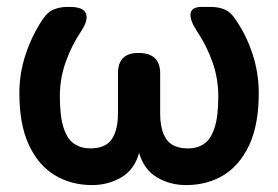

<svg xmlns="http://www.w3.org/2000/svg" viewBox="-20 -524 804 555"><path d="M246 11Q186 11 138.5 -17.5Q91 -46 63.5 -105Q36 -164 36 -255Q36 -313 54.5 -368Q73 -423 104 -469Q117 -489 135 -496.5Q153 -504 175 -504H182Q220 -504 228 -485.5Q236 -467 216 -436Q187 -393 170 -345Q153 -297 153 -246Q153 -187 164 -154Q175 -121 195 -108Q215 -95 240 -95Q285 -95 303 -121.5Q321 -148 321 -196V-312Q321 -371 380 -371Q443 -371 443 -312V-196Q443 -148 461 -121.5Q479 -95 524 -95Q550 -95 569.5 -108Q589 -121 600 -154Q611 -187 611 -246Q611 -297 594 -345Q577 -393 548 -436Q528 -467 531 -485.5Q534 -504 563 -504H589Q612 -504 629.5 -496.5Q647 -489 660 -469Q692 -423 710 -368Q728 -313 728 -255Q728 -164 700.5 -105Q673 -46 626 -17.5Q579 11 518 11Q471 11 433.5 -11.5Q396 -34 382 -82Q369 -34 331 -11.5Q293 11 246 11Z"/></svg>

Font: Zen Maru Gothic
Style: Bold
Weight: 700
Designer: Yoshimichi Ohira
Foundry: Positype
Version: Version 1.001